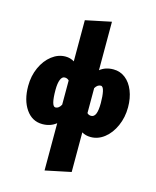

<svg xmlns="http://www.w3.org/2000/svg" viewBox="-144 -826 987 1212"><g transform="rotate(15 349.5 -219.5)"><path d="M672 -232Q672 -166 647 -110Q622 -54 581 -22Q540 10 492 10Q458 10 434 -5V254L266 289V-20Q229 10 176 10Q109 10 68.5 -48.5Q28 -107 28 -200Q28 -266 53 -321Q78 -376 119.5 -408Q161 -440 209 -440Q240 -440 266 -424V-693L434 -728V-411Q469 -440 522 -440Q566 -440 600 -413.5Q634 -387 653 -339.5Q672 -292 672 -232ZM499 -214Q499 -259 492.5 -289.5Q486 -320 471 -320Q449 -320 434 -294V-131Q444 -120 460 -120Q480 -120 489.5 -143Q499 -166 499 -214ZM266 -141V-299Q255 -311 238 -311Q220 -311 210.5 -287Q201 -263 201 -221Q201 -113 229 -113Q251 -113 266 -141Z"/></g></svg>

Font: Ysabeau Heavy
Style: Regular
Weight: 800
Designer: Christian Thalmann (Catharsis Fonts)
Version: Version 0.003